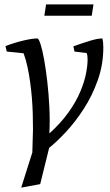

<svg xmlns="http://www.w3.org/2000/svg" viewBox="-20 -681 504 879"><path d="M77 178 128 17 131 -88Q131 -123 130 -159.5Q129 -196 126 -232.5Q123 -269 118 -305Q113 -341 106 -374Q99 -407 88 -437L11 -445L5 -470Q47 -486 87.5 -495.5Q128 -505 151 -505Q157 -505 165.5 -479Q174 -453 182 -408.5Q190 -364 196.5 -307.5Q203 -251 206 -190Q209 -129 206 -70Q259 -118 293.5 -166.5Q328 -215 347 -260Q366 -305 373.5 -343Q381 -381 381 -408Q381 -419 380 -425.5Q379 -432 377 -438L321 -445L316 -469Q358 -484 392.5 -494.5Q427 -505 449 -505Q451 -496 452 -486.5Q453 -477 453 -464Q453 -385 427.5 -313.5Q402 -242 363 -182Q324 -122 281.5 -76.5Q239 -31 205 -4L164 162ZM183 -609 191 -661H408L400 -609Z"/></svg>

Font: Manuale
Style: Italic
Weight: 400
Italic angle: -11°
Designer: Eduardo Tunni / Pablo Cosgaya
Foundry: Eduardo Tunni / Pablo Cosgaya
Version: Version 1.002